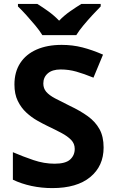

<svg xmlns="http://www.w3.org/2000/svg" viewBox="-20 -954 591 984"><path d="M511 -198Q511 -103 442.5 -46.5Q374 10 248 10Q193 10 141.5 -1Q90 -12 46 -33V-174Q97 -152 151.5 -133.5Q206 -115 260 -115Q316 -115 339.5 -136.5Q363 -158 363 -191Q363 -218 344.5 -237Q326 -256 295 -272.5Q264 -289 224 -308Q199 -320 170 -336.5Q141 -353 114.5 -377.5Q88 -402 71 -437Q54 -472 54 -521Q54 -585 83.5 -630.5Q113 -676 167.5 -700Q222 -724 296 -724Q352 -724 402.5 -711Q453 -698 508 -674L459 -556Q410 -576 371 -587Q332 -598 291 -598Q248 -598 225 -578Q202 -558 202 -526Q202 -501 217 -483.5Q232 -466 262 -450Q292 -434 337 -412Q392 -386 430.5 -358Q469 -330 490 -292Q511 -254 511 -198ZM197 -774Q183 -797 160.5 -824Q138 -851 114.5 -877Q91 -903 72 -921V-934H171Q197 -918 227 -896.5Q257 -875 283 -848Q309 -875 340 -896.5Q371 -918 397 -934H496V-921Q478 -903 454 -877Q430 -851 407.5 -824Q385 -797 371 -774Z"/></svg>

Font: Noto Sans Lisu
Style: Regular
Weight: 400
Designer: Monotype Design Team. David Williams.
Foundry: Monotype Imaging Inc.
Version: Version 2.102